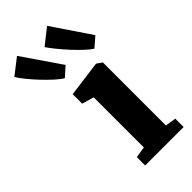

<svg xmlns="http://www.w3.org/2000/svg" viewBox="-394 -953 1017 1017"><g transform="rotate(-45 114.0 -445.0)"><path d="M38 0V-62.5L100.5 -72.5V-448L33.5 -467.5V-538.5L232.5 -565H236L265.5 -544V-72L326 -62.5V0ZM63.5 -628Q46 -638 19 -662.2Q-8 -686.5 -36.2 -716.5Q-64.5 -746.5 -87.2 -774.8Q-110 -803 -120.5 -821.5L-31.5 -890.5L116.5 -674.5L64.5 -628ZM285 -628Q268 -638 242.8 -661.5Q217.5 -685 190.5 -714.2Q163.5 -743.5 140.5 -772Q117.5 -800.5 104.5 -820L193.5 -890.5L339.5 -674.5L286 -628Z"/></g></svg>

Font: Merriweather 28pt Black
Style: Regular
Weight: 900
Version: Version 2.100